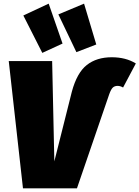

<svg xmlns="http://www.w3.org/2000/svg" viewBox="-20 -1033 765 1053"><path d="M247 -1013 323 -794 212 -743 108 -948ZM441 -1013 508 -789 399 -747 300 -954ZM106 0 28 -698H266L278 -148L374 -530Q402 -634 456 -676.5Q510 -719 593 -719Q670 -719 725 -685L655 -553Q640 -562 625 -562Q609 -562 599 -553Q589 -544 579 -516L402 0Z"/></svg>

Font: Fira Sans Ultra
Style: Italic
Weight: 950
Italic angle: -8°
Designer: Carrois Corporate & Edenspiekermann AG
Foundry: Carrois Corporate GbR & Edenspiekermann AG
Version: Version 4.203;PS 004.203;hotconv 1.0.88;makeotf.lib2.5.64775